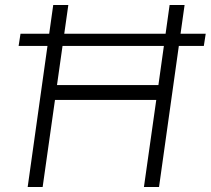

<svg xmlns="http://www.w3.org/2000/svg" viewBox="-20 -743 838 763"><path d="M54 -560.5 61.5 -609H797.5L790 -560.5ZM90 0 191.5 -723H251.5L206.5 -405H609.5L654 -723H713.5L612 0H552L601 -346H198.5L149.5 0Z"/></svg>

Font: Public Sans Thin ExtraLight
Style: Italic
Weight: 250
Italic angle: -8°
Version: Version 2.001